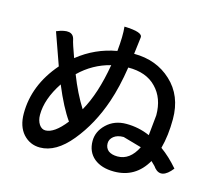

<svg xmlns="http://www.w3.org/2000/svg" viewBox="-112 -929 1225 1091"><g transform="rotate(15 500.0 -383.5)"><path d="M569 -124Q569 -97 588 -81Q608 -66 642 -66Q715 -66 757 -151L648 -182Q611 -182 590 -165Q569 -148 569 -124ZM65 -165Q65 -332 188 -474L121 -663Q214 -702 227 -643Q231 -621 260 -542Q361 -623 487 -645Q496 -735 490 -789Q600 -786 595 -753Q598 -775 583 -654Q715 -654 803 -572Q892 -490 892 -352Q892 -256 871 -178Q923 -141 973 -83Q913 -6 867 -58Q864 -65 836 -91Q771 22 645 22Q571 22 527 -14Q483 -51 483 -115Q483 -171 528 -214Q574 -258 644 -258Q717 -258 783 -229L795 -349Q795 -450 736 -510Q678 -571 571 -570Q553 -452 522 -361Q472 -214 384 -107Q297 -1 203 -1Q144 -1 104 -45Q65 -89 65 -165ZM156 -181Q156 -148 171 -125Q186 -103 208 -103Q260 -103 325 -186Q276 -255 225 -378Q156 -274 156 -181ZM292 -456Q332 -353 382 -274Q444 -382 474 -558Q370 -532 292 -456Z"/></g></svg>

Font: Swei Half Moon CJK SC
Style: Medium
Weight: 500
Version: Version 2.071